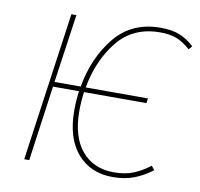

<svg xmlns="http://www.w3.org/2000/svg" viewBox="-78 -773 901 866"><g transform="rotate(10 372.0 -340.5)"><path d="M303 -367H588L585 -345H299Q293 -300 293 -258Q293 -139 347 -75.5Q401 -12 493 -12Q546 -12 583.5 -27.5Q621 -43 658 -71L672 -53Q633 -23 590 -6.5Q547 10 492 10Q391 10 330.5 -59.5Q270 -129 270 -257Q270 -300 276 -345H157L109 0H86L182 -681H205L160 -367H280Q304 -503 381 -597Q458 -691 590 -691Q642 -691 677.5 -676.5Q713 -662 744 -633L730 -617Q699 -645 668 -657.5Q637 -670 591 -670Q468 -670 397 -582.5Q326 -495 303 -367Z"/></g></svg>

Font: FiraGO Thin
Style: Italic
Weight: 100
Italic angle: -8°
Designer: bBox Type GmbH
Foundry: bBox Type GmbH
Version: Version 1.001